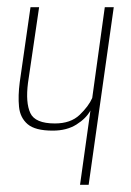

<svg xmlns="http://www.w3.org/2000/svg" viewBox="-20 -515 366 535"><path d="M203 0 232 -207Q220 -185 193 -168Q166 -151 127 -151Q78 -151 57 -169Q36 -187 33 -217.5Q30 -248 35 -286L65 -495H89L58 -284Q51 -229 64.5 -200Q78 -171 133 -171Q177 -171 202 -195Q227 -219 237 -242L272 -495H297L227 0Z"/></svg>

Font: Alumni Sans SC Thin
Style: Italic
Weight: 100
Italic angle: -8°
Designer: Robert E. Leuschke
Foundry: Robert E. Leuschke
Version: Version 1.016